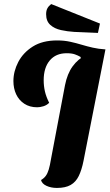

<svg xmlns="http://www.w3.org/2000/svg" viewBox="-20 -903 539 945"><path d="M260 22Q231 22 208.5 11.5Q186 1 182 -17Q196 -25 205 -37Q214 -49 220 -69Q226 -89 231 -120L300 -484Q311 -540 337.5 -576.5Q364 -613 404.5 -633Q445 -653 499 -660L391 -111Q382 -66 367.5 -36.5Q353 -7 327.5 7.5Q302 22 260 22ZM163 -375Q126 -375 99.5 -392.5Q73 -410 59.5 -439Q46 -468 46 -504Q46 -552 70 -598Q94 -644 141.5 -674Q189 -704 261 -704Q296 -704 325.5 -697.5Q355 -691 381.5 -683Q408 -675 436.5 -668.5Q465 -662 498 -660L378 -617L376 -623Q364 -630 348.5 -635.5Q333 -641 308 -641Q255 -641 225 -605.5Q195 -570 195 -508Q195 -480 201 -453.5Q207 -427 222 -397Q210 -385 193.5 -380Q177 -375 163 -375ZM462 -741 345 -746Q312 -748 280 -755Q248 -762 227.5 -780.5Q207 -799 207 -833Q207 -851 213.5 -862.5Q220 -874 232 -883L472 -787Z"/></svg>

Font: Sansita Swashed Light SemiBold
Style: Regular
Weight: 600
Version: Version 1.003